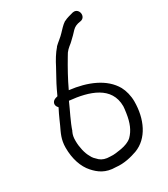

<svg xmlns="http://www.w3.org/2000/svg" viewBox="-181 -783 784 896"><g transform="rotate(-30 211.0 -335.0)"><path d="M63 -25C88 3 119 27 174 27C217 32 258 21 289 10C363 -18 402 -101 402 -196C402 -226 394 -257 382 -279C343 -348 258 -383 163 -394C185 -441 211 -488 238 -533C250 -556 262 -565 282 -581V-582H283C293 -591 301 -599 308 -606L326 -625C337 -636 349 -642 370 -645H371C406 -651 396 -705 362 -699H361C344 -694 327 -691 310 -682H309C292 -671 279 -655 267 -643V-642H266C255 -629 232 -613 217 -598V-597C198 -576 179 -544 166 -518C151 -489 132 -458 117 -426L103 -396C97 -394 85 -393 77 -383C67 -369 75 -356 82 -349L69 -323C61 -305 53 -289 46 -272C31 -240 16 -213 16 -168C16 -109 33 -58 63 -25ZM139 -351C243 -341 346 -309 346 -202C346 -194 344 -182 342 -167C335 -119 321 -85 295 -59C281 -46 259 -38 236 -34C217 -31 196 -27 177 -29H176C152 -29 135 -35 122 -46L105 -63C101 -67 97 -74 93 -82C81 -102 72 -139 72 -173C72 -192 74 -204 81 -219V-220H82C96 -263 120 -307 139 -351Z"/></g></svg>

Font: Stray Cat
Style: BdCn
Weight: 700
Version: Version 1.0